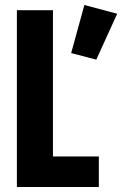

<svg xmlns="http://www.w3.org/2000/svg" viewBox="-20 -752 491 772"><path d="M47.9 0H377.4V-123H192.9V-710.9H47.9ZM266.1 -538.6 367.2 -512.2 451.2 -696.8 319.3 -731.9Z"/></svg>

Font: Roboto Flex
Style: wght 700 wdth 25 opsz 34 GRAD 0.00 slnt 0.00 XTRA 468 XOPQ 96 YOPQ 79 YTLC 514 YTUC 712 YTAS 750 YTDE -203.00 YTFI 738
Weight: 700
Width: 1
Designer: Berlow after Robertson
Foundry: Google
Version: Version 3.100